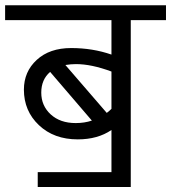

<svg xmlns="http://www.w3.org/2000/svg" viewBox="-35 -667 663 744"><path d="M396.9 0V-163.3Q343.8 -126.9 266.4 -126.9Q173.9 -126.9 115.8 -182Q57.6 -237.1 57.6 -319.5Q57.6 -389.3 107.4 -435Q157.2 -480.8 240.6 -480.8Q324.1 -480.8 396.9 -455.5V-589H-15.2V-646.6H608.2V-589H471.7V57.6H111.2V0ZM259.4 -418.6Q239.6 -418.6 218.4 -415.1L378.7 -229.5Q388.8 -237.1 396.9 -245.2V-389.8Q319.5 -418.6 259.4 -418.6ZM258.3 -190.1Q292.2 -190.1 321 -199.7L159.3 -388.3Q124.9 -358.9 124.9 -308.1Q124.9 -257.3 161.5 -223.7Q198.2 -190.1 258.3 -190.1Z"/></svg>

Font: KhulaRegular
Style: Regular
Weight: 400
Designer: Erin McLaughlin, Steve Matteson
Version: Version 1.001;PS 1.0;hotconv 1.0.72;makeotf.lib2.5.5900; ttf